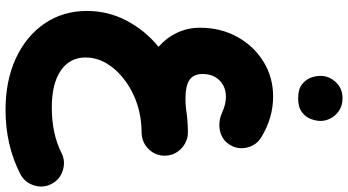

<svg xmlns="http://www.w3.org/2000/svg" viewBox="-302 -602 1256 693"><g transform="rotate(90 326.5 -255.0)"><path d="M19 59.6Q19 -16.1 53.7 -82.8Q88.4 -149.4 148.4 -198.7Q115.7 -227.5 97.7 -265.6Q79.6 -303.7 79.6 -348.1Q79.6 -422.9 112.5 -482.7Q145.5 -542.5 201.9 -577.4Q258.3 -612.3 328.1 -612.3Q404.8 -612.3 474.6 -569.8Q503.9 -552.2 512 -518.3Q520 -484.4 501.5 -455.1Q484.9 -428.2 452.4 -420.7Q419.9 -413.1 385.7 -428.2Q356 -441.9 329.6 -441.9Q292.5 -441.9 269.5 -418.7Q246.6 -395.5 246.6 -357.9Q246.6 -325.2 267.8 -310.5Q289.1 -295.9 335.9 -295.9Q351.1 -295.9 372.6 -297.9Q412.1 -304.2 453.1 -304.7H453.6Q466.3 -305.2 478.5 -302.2Q478.5 -302.2 478.5 -301.8Q479.5 -301.8 480.5 -301.3Q481 -301.3 481.4 -301.3Q482.4 -300.8 482.9 -300.8Q483.9 -300.3 484.4 -300.3Q484.9 -300.3 484.9 -299.8Q509.3 -291.5 525.4 -270Q541.5 -248.5 541.5 -221.2Q541.5 -189 519.8 -165.3Q498 -141.6 466.8 -138.2Q463.9 -137.7 460.9 -137.7Q453.6 -137.2 444.1 -137.2Q434.6 -137.2 415 -134.8Q412.6 -134.3 410.6 -134.3Q349.1 -125.5 298.3 -96.2Q247.6 -66.9 217.3 -24.9Q187 17.1 187 64.5Q187 122.1 234.4 154.3Q281.7 186.5 367.2 186.5Q462.4 186.5 530.8 151.9Q561.5 136.2 595 147Q628.4 157.7 643.6 188Q659.2 218.3 648.4 251.5Q637.7 284.7 607.4 300.3Q503.9 353.5 376 353.5Q270.5 353.5 189.9 316.2Q109.4 278.8 64.2 212.4Q19 146 19 59.6ZM253.4 -783.7Q253.4 -814.5 276.1 -838.6Q298.8 -862.8 333 -862.8Q358.4 -862.8 376 -852.1Q393.6 -841.3 403.3 -825.7Q416 -805.7 416 -783.7Q416 -768.1 409.2 -749Q402.3 -730 384.5 -716.3Q366.7 -702.6 334.5 -702.6Q301.3 -702.6 283.9 -716.6Q266.6 -730.5 259.8 -748.5Q253.4 -765.6 253.4 -783.7Z"/></g></svg>

Font: Mikhak-DS2-FD Black
Style: Regular
Weight: 900
Designer: Amin Abedi
Version: Version 3.2